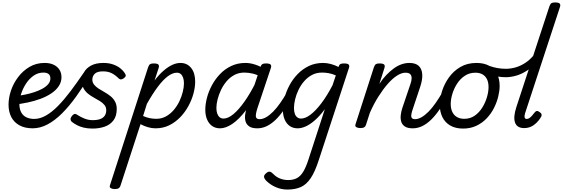

<svg xmlns="http://www.w3.org/2000/svg" viewBox="-20 -1035 4613 1574"><path d="M250 17Q183 17 138.5 -8Q94 -33 72 -76.5Q50 -120 50 -177Q50 -233 70 -292.5Q90 -352 129 -403.5Q168 -455 222.5 -487Q277 -519 346 -519Q389 -519 419.5 -504.5Q450 -490 467 -464Q484 -438 484 -402Q484 -362 461.5 -328.5Q439 -295 400 -269Q361 -243 311 -224.5Q261 -206 205.5 -194.5Q150 -183 95 -177L107 -247Q144 -251 183.5 -259Q223 -267 260 -279Q297 -291 327 -307.5Q357 -324 375 -345Q393 -366 393 -392Q393 -417 378 -428.5Q363 -440 336 -440Q292 -440 256 -415Q220 -390 194 -350.5Q168 -311 153.5 -266.5Q139 -222 139 -182Q139 -142 153.5 -114.5Q168 -87 196 -73.5Q224 -60 262 -60Q276 -60 281.5 -48.5Q287 -37 285 -21.5Q283 -6 274 5.5Q265 17 250 17Z M246 17Q236 17 232.5 5.5Q229 -6 231 -21.5Q233 -37 240 -48.5Q247 -60 259 -60Q308 -60 357 -88Q406 -116 456 -167Q506 -218 558 -287Q610 -356 665 -437Q674 -450 689 -448Q704 -446 714 -436Q724 -426 717 -414Q661 -323 604.5 -244Q548 -165 489.5 -106.5Q431 -48 370.5 -15.5Q310 17 246 17Z M739 19Q699 19 667.5 11.5Q636 4 612 -8.5Q588 -21 569 -36Q560 -43 558.5 -55Q557 -67 567 -81Q577 -95 587.5 -99.5Q598 -104 611 -95Q640 -76 672.5 -63Q705 -50 739 -50Q777 -50 801.5 -59Q826 -68 838.5 -86.5Q851 -105 851 -131Q851 -156 836.5 -174Q822 -192 799.5 -206Q777 -220 751 -234Q725 -248 702.5 -266Q680 -284 665.5 -310Q651 -336 651 -373Q651 -410 669 -443Q687 -476 726.5 -497.5Q766 -519 828 -519Q873 -519 908 -506.5Q943 -494 966.5 -475Q990 -456 1002 -437Q1010 -425 1011 -416Q1012 -407 996 -394Q983 -385 973 -384Q963 -383 953 -392Q929 -417 898.5 -433.5Q868 -450 824 -450Q777 -450 757 -430.5Q737 -411 737 -382Q737 -359 751.5 -341Q766 -323 788.5 -308.5Q811 -294 837 -279.5Q863 -265 885.5 -247Q908 -229 922.5 -203.5Q937 -178 937 -142Q937 -84 910.5 -48.5Q884 -13 839 3Q794 19 739 19Z M919 515Q903 515 889 508Q875 501 882 482L1194 -483Q1201 -503 1210.5 -509Q1220 -515 1239 -515Q1270 -515 1278.5 -505.5Q1287 -496 1280 -476L1247 -375Q1285 -425 1322 -456.5Q1359 -488 1393 -503.5Q1427 -519 1459 -519Q1514 -519 1547 -478Q1580 -437 1580 -366Q1580 -320 1566 -268Q1552 -216 1524.5 -165.5Q1497 -115 1457.5 -74Q1418 -33 1367.5 -8Q1317 17 1255 17Q1223 17 1191.5 7.5Q1160 -2 1132 -17L967 489Q963 502 952.5 508.5Q942 515 919 515ZM1153 -84Q1183 -71 1209.5 -66Q1236 -61 1261 -61Q1305 -61 1341 -81Q1377 -101 1404.5 -133.5Q1432 -166 1450.5 -204.5Q1469 -243 1478.5 -282Q1488 -321 1488 -352Q1488 -379 1481 -398.5Q1474 -418 1461.5 -428.5Q1449 -439 1430 -439Q1395 -439 1355.5 -409.5Q1316 -380 1273 -322.5Q1230 -265 1184 -183Z M1784 17Q1747 17 1720 -1.5Q1693 -20 1678 -54.5Q1663 -89 1663 -135Q1663 -181 1676.5 -233Q1690 -285 1717 -335.5Q1744 -386 1783.5 -427.5Q1823 -469 1875.5 -494Q1928 -519 1992 -519Q2032 -519 2075 -504.5Q2118 -490 2152 -466L2136 -397Q2089 -423 2052.5 -431.5Q2016 -440 1983 -440Q1938 -440 1901.5 -420.5Q1865 -401 1837.5 -368.5Q1810 -336 1791.5 -297Q1773 -258 1763.5 -219.5Q1754 -181 1754 -150Q1754 -123 1761 -103.5Q1768 -84 1781 -73.5Q1794 -63 1813 -63Q1849 -63 1892.5 -98.5Q1936 -134 1984.5 -202.5Q2033 -271 2081 -368L2113 -328Q2055 -207 1996.5 -131Q1938 -55 1884 -19Q1830 17 1784 17ZM2089 17Q2046 17 2023.5 1.5Q2001 -14 1993.5 -38.5Q1986 -63 1989.5 -92.5Q1993 -122 2003 -149L2114 -483Q2121 -503 2130.5 -509Q2140 -515 2159 -515Q2190 -515 2198.5 -505.5Q2207 -496 2200 -476L2090 -147Q2074 -96 2078 -77Q2082 -58 2108 -58Q2122 -58 2128.5 -46.5Q2135 -35 2133 -20.5Q2131 -6 2120.5 5.5Q2110 17 2089 17Z M2089 17Q2075 17 2068 5.5Q2061 -6 2063 -20.5Q2065 -35 2076 -46.5Q2087 -58 2108 -58Q2134 -58 2162.5 -74.5Q2191 -91 2220 -120.5Q2249 -150 2277.5 -191Q2306 -232 2334 -280Q2341 -294 2354.5 -292.5Q2368 -291 2377 -280.5Q2386 -270 2379 -257Q2345 -190 2310 -138.5Q2275 -87 2239 -52.5Q2203 -18 2166 -0.5Q2129 17 2089 17Z M2336 519Q2287 519 2242.5 500Q2198 481 2165 449Q2146 430 2144.5 415Q2143 400 2163 384Q2179 370 2192 372.5Q2205 375 2220 391Q2244 416 2275.5 428.5Q2307 441 2342 441Q2386 441 2415.5 424.5Q2445 408 2467 371Q2489 334 2509 272L2643 -140Q2603 -86 2563.5 -51Q2524 -16 2488 0.5Q2452 17 2420 17Q2383 17 2356 -1.5Q2329 -20 2314 -54.5Q2299 -89 2299 -135Q2299 -181 2312.5 -233Q2326 -285 2353 -335.5Q2380 -386 2420 -427.5Q2460 -469 2512 -494Q2564 -519 2629 -519Q2659 -519 2691.5 -510.5Q2724 -502 2755 -486L2756 -489Q2761 -505 2771 -510Q2781 -515 2799 -515Q2830 -515 2838.5 -505.5Q2847 -496 2840 -476L2594 275Q2563 372 2527.5 425Q2492 478 2446 498.5Q2400 519 2336 519ZM2448 -63Q2483 -63 2525 -94.5Q2567 -126 2613.5 -187Q2660 -248 2706 -336L2733 -417Q2700 -431 2672.5 -435.5Q2645 -440 2620 -440Q2574 -440 2537.5 -420.5Q2501 -401 2473 -368.5Q2445 -336 2426.5 -297Q2408 -258 2399 -219.5Q2390 -181 2390 -150Q2390 -123 2396.5 -103.5Q2403 -84 2416.5 -73.5Q2430 -63 2448 -63Z M3363 17Q3321 17 3298.5 1.5Q3276 -14 3269 -38.5Q3262 -63 3265.5 -92.5Q3269 -122 3278 -149L3344 -344Q3354 -371 3354.5 -392.5Q3355 -414 3343.5 -426.5Q3332 -439 3304 -439Q3272 -439 3234.5 -415Q3197 -391 3158.5 -347Q3120 -303 3082 -243Q3044 -183 3012 -110L2980 -11Q2976 2 2965.5 8.5Q2955 15 2932 15Q2916 15 2902 8Q2888 1 2895 -18L3045 -483Q3052 -503 3061.5 -509Q3071 -515 3090 -515Q3121 -515 3129.5 -505.5Q3138 -496 3131 -476L3090 -347Q3117 -389 3147.5 -420.5Q3178 -452 3209 -474.5Q3240 -497 3272 -508Q3304 -519 3336 -519Q3386 -519 3412 -495.5Q3438 -472 3441.5 -427Q3445 -382 3423 -318L3366 -147Q3348 -96 3352 -77Q3356 -58 3383 -58Q3397 -58 3403.5 -46.5Q3410 -35 3408 -20.5Q3406 -6 3395 5.5Q3384 17 3363 17Z M3363 17Q3349 17 3342 5.5Q3335 -6 3337 -20.5Q3339 -35 3350 -46.5Q3361 -58 3382 -58Q3408 -58 3436.5 -74.5Q3465 -91 3494 -120.5Q3523 -150 3551.5 -191Q3580 -232 3608 -280Q3615 -294 3628.5 -292.5Q3642 -291 3651 -280.5Q3660 -270 3653 -257Q3619 -190 3584 -138.5Q3549 -87 3513 -52.5Q3477 -18 3440 -0.5Q3403 17 3363 17Z M3776 19Q3714 19 3671 -6Q3628 -31 3606.5 -75.5Q3585 -120 3585 -176Q3585 -229 3604 -288.5Q3623 -348 3660.5 -400.5Q3698 -453 3754.5 -486Q3811 -519 3886 -519Q3948 -519 3990.5 -495.5Q4033 -472 4054.5 -429.5Q4076 -387 4076 -331Q4076 -291 4064.5 -243.5Q4053 -196 4029.5 -149.5Q4006 -103 3970 -65Q3934 -27 3885.5 -4Q3837 19 3776 19ZM3786 -61Q3835 -61 3872 -87Q3909 -113 3934 -153.5Q3959 -194 3972 -238.5Q3985 -283 3985 -321Q3985 -360 3972 -386Q3959 -412 3935 -425.5Q3911 -439 3878 -439Q3828 -439 3790 -413.5Q3752 -388 3726.5 -348Q3701 -308 3688 -264Q3675 -220 3675 -183Q3675 -144 3688.5 -116.5Q3702 -89 3727 -75Q3752 -61 3786 -61Z M4125 -402Q4089 -402 4051.5 -409Q4014 -416 3979 -431Q3966 -435 3962 -447Q3958 -459 3961 -471.5Q3964 -484 3972 -491Q3980 -498 3991 -495Q4024 -483 4058 -477Q4092 -471 4127 -471Q4165 -471 4205 -482Q4245 -493 4285.5 -519Q4326 -545 4363 -591Q4374 -604 4385.5 -596Q4397 -588 4402.5 -572Q4408 -556 4399 -546Q4353 -491 4305.5 -459.5Q4258 -428 4212.5 -415Q4167 -402 4125 -402Z M4277 15Q4219 15 4202.5 -29.5Q4186 -74 4213 -157L4484 -983Q4491 -1003 4500.5 -1009Q4510 -1015 4529 -1015Q4560 -1015 4568.5 -1005.5Q4577 -996 4570 -976L4285 -108Q4278 -85 4281 -72.5Q4284 -60 4298 -60Q4309 -60 4319 -66.5Q4329 -73 4340 -85Q4351 -97 4363 -113Q4371 -123 4379.5 -125Q4388 -127 4401 -118Q4417 -108 4419.5 -98Q4422 -88 4416 -77Q4399 -48 4377 -27Q4355 -6 4330.5 4.5Q4306 15 4277 15Z"/></svg>

Font: Playwrite AU TAS
Style: Regular
Weight: 400
Designer: Veronika Burian, José Scaglione
Foundry: TypeTogether
Version: Version 1.002